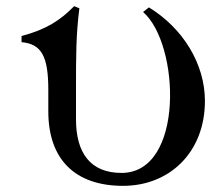

<svg xmlns="http://www.w3.org/2000/svg" viewBox="-20 -589 711 624"><path d="M380 15C530 15 646 -93 646 -261C646 -381 575 -497 464 -565L445 -550C565 -446 580 -27 375 -27C273 -27 227 -93 227 -201V-301C227 -407 227 -477 238 -562L221 -569C176 -523 130 -493 50 -472V-452C115 -446 137 -406 137 -297V-227C137 -71 224 15 380 15Z"/></svg>

Font: Basteleur Moonlight
Style: Regular
Weight: 300
Designer: Keussel
Foundry: Keussel Studio
Version: Version 1.300;Glyphs 3.2 (3192)